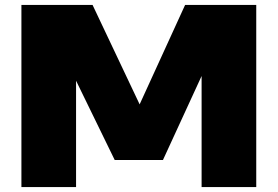

<svg xmlns="http://www.w3.org/2000/svg" viewBox="-20 -760 1128 780"><path d="M67 0V-740H356L561 -307H534L732 -740H1021V0H799V-549H844L642 -110H446L232 -549H289V0Z"/></svg>

Font: Encode Sans SC Expanded Black
Style: Regular
Weight: 900
Width: 7
Designer: Multiple Designers
Foundry: Impallari Type
Version: Version 3.002